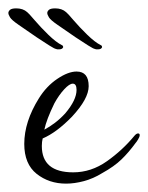

<svg xmlns="http://www.w3.org/2000/svg" viewBox="-22 -431 354 459"><path d="M136 8Q95 8 65.5 -15.5Q36 -39 36 -87Q36 -140 71 -196Q89 -225 115 -242.5Q141 -260 161 -260Q190 -260 190 -225Q190 -195 150 -152Q113 -114 80 -100Q79 -96 78.5 -91.5Q78 -87 78 -82Q78 -19 153 -19Q196 -19 233.5 -45.5Q271 -72 299 -106Q304 -112 308 -112Q312 -112 312 -108Q312 -104 308 -97.5Q304 -91 302 -89Q286 -67 268.5 -50Q251 -33 222 -17Q201 -4 178.5 2Q156 8 136 8ZM84 -121Q97 -128 109.5 -137.5Q122 -147 134 -160Q161 -192 161 -216Q161 -231 152 -231Q144 -231 131.5 -217.5Q119 -204 108 -184Q89 -145 84 -121ZM112 -314Q109 -314 95.5 -322.5Q82 -331 65.5 -342Q49 -353 36.5 -362Q24 -371 22 -372Q6 -383 2 -389.5Q-2 -396 -2 -400Q-2 -404 2 -407.5Q6 -411 17 -411Q33 -411 43 -402Q46 -400 60.5 -383Q75 -366 93.5 -348Q112 -330 126 -323Q129 -322 129 -318Q127 -313 119 -313Q118 -313 116 -313Q114 -313 112 -314ZM205 -314Q202 -314 188.5 -322.5Q175 -331 158.5 -342Q142 -353 129.5 -362Q117 -371 115 -372Q99 -383 95 -389.5Q91 -396 91 -400Q91 -404 95 -407.5Q99 -411 110 -411Q126 -411 136 -402Q139 -400 153.5 -383Q168 -366 186.5 -348Q205 -330 219 -323Q222 -322 222 -318Q220 -313 212 -313Q211 -313 209 -313Q207 -313 205 -314Z"/></svg>

Font: Lavishly Yours
Style: Regular
Weight: 400
Designer: Robert E. Leuschke
Foundry: Robert E. Leuschke
Version: Version 1.010; ttfautohint (v1.8.3)